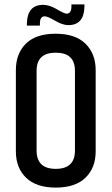

<svg xmlns="http://www.w3.org/2000/svg" viewBox="-20 -841 506 871"><path d="M304 -821H363V-810Q361 -727 290 -727Q264 -727 230 -747Q196 -767 183 -767Q161 -767 161 -734V-725H102V-735Q104 -819 176 -819Q204 -819 238 -799Q272 -779 282 -779Q304 -779 304 -812ZM320 -520Q320 -602 233 -602Q146 -602 146 -520V-158Q146 -75 233 -75Q320 -75 320 -158ZM52 -523Q52 -598 97.5 -643Q143 -688 232.5 -688Q322 -688 368 -642.5Q414 -597 414 -523V-154Q414 -80 368 -35Q322 10 233 10Q144 10 98 -35Q52 -80 52 -154Z"/></svg>

Font: Khand Medium
Style: Regular
Weight: 500
Designer: Devanagari: Sanchit Sawaria, Jyotish Sonowal; Latin: Satya Rajpurohit
Foundry: Indian Type Foundry
Version: Version 1.100;PS 1.0;hotconv 1.0.78;makeotf.lib2.5.61930; tt